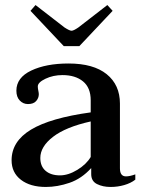

<svg xmlns="http://www.w3.org/2000/svg" viewBox="-20 -732 568 762"><path d="M101 -689 121 -712 236 -623Q256 -610 264 -610Q272 -610 291 -623L406 -712L427 -689L295 -549H233ZM26 -96Q26 -171 103 -217.5Q180 -264 340 -286V-334Q340 -384 309.5 -409Q279 -434 228 -434Q191 -434 160.5 -419.5Q130 -405 130 -389Q130 -382 132 -372.5Q134 -363 134 -358Q134 -343 123.5 -331Q113 -319 91 -319Q72 -319 58.5 -333Q45 -347 45 -372Q45 -424 104 -452Q163 -480 252 -480Q351 -480 403.5 -437.5Q456 -395 456 -321V-64Q456 -32 480 -32Q495 -32 517 -40V-19Q499 -5 473 2.5Q447 10 419 10Q388 10 365 -1.5Q342 -13 342 -41V-65Q304 -23 256 -6.5Q208 10 162 10Q100 10 63 -18.5Q26 -47 26 -96ZM340 -109V-250Q241 -228 190.5 -189Q140 -150 140 -105Q140 -72 161 -54Q182 -36 218 -36Q251 -36 287 -58Q323 -80 340 -109Z"/></svg>

Font: Taviraj Medium
Style: Regular
Weight: 500
Designer: Katatrad Team
Foundry: CadsonDemak
Version: Version 1.001